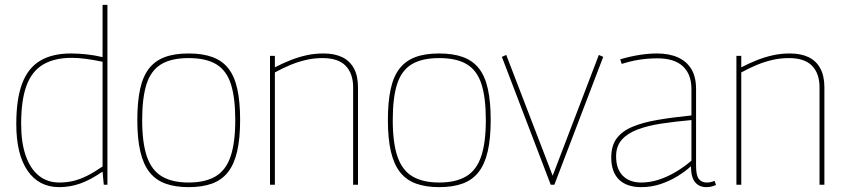

<svg xmlns="http://www.w3.org/2000/svg" viewBox="-20 -760 3488 790"><path d="M407 0 402 -54Q353 -20 310.5 -5Q268 10 224 10Q140 10 93.5 -57.5Q47 -125 47 -250Q47 -352 71 -416Q95 -480 145 -510Q195 -540 272 -540Q302 -540 335 -536.5Q368 -533 402 -525V-740H422V0ZM402 -75V-506Q363 -514 332 -518Q301 -522 275 -522Q204 -522 157.5 -494.5Q111 -467 89 -407.5Q67 -348 67 -250Q67 -173 86 -119Q105 -65 140 -37Q175 -9 224 -9Q254 -9 281.5 -15.5Q309 -22 338 -36.5Q367 -51 402 -75Z M545 -266Q545 -341 556.5 -393.5Q568 -446 593 -478Q618 -510 658 -525Q698 -540 756 -540Q814 -540 854.5 -525Q895 -510 920 -478Q945 -446 956.5 -393.5Q968 -341 968 -266Q968 -189 955.5 -136Q943 -83 917.5 -51Q892 -19 852 -4.5Q812 10 756 10Q701 10 661 -4.5Q621 -19 595.5 -51Q570 -83 557.5 -136Q545 -189 545 -266ZM565 -266Q565 -172 584.5 -115.5Q604 -59 646.5 -34Q689 -9 756 -9Q824 -9 866.5 -34Q909 -59 928.5 -115.5Q948 -172 948 -266Q948 -358 930 -414Q912 -470 870 -495.5Q828 -521 756 -521Q685 -521 643 -495.5Q601 -470 583 -414Q565 -358 565 -266Z M1091 0V-530H1111V-483Q1144 -500 1175.5 -512.5Q1207 -525 1240.5 -532.5Q1274 -540 1311 -540Q1356 -540 1387.5 -525Q1419 -510 1436 -479Q1453 -448 1453 -401V0H1433V-401Q1433 -457 1402.5 -489Q1372 -521 1307 -521Q1272 -521 1239.5 -513.5Q1207 -506 1175.5 -493Q1144 -480 1111 -462V0Z M1576 -266Q1576 -341 1587.5 -393.5Q1599 -446 1624 -478Q1649 -510 1689 -525Q1729 -540 1787 -540Q1845 -540 1885.5 -525Q1926 -510 1951 -478Q1976 -446 1987.5 -393.5Q1999 -341 1999 -266Q1999 -189 1986.5 -136Q1974 -83 1948.5 -51Q1923 -19 1883 -4.5Q1843 10 1787 10Q1732 10 1692 -4.5Q1652 -19 1626.5 -51Q1601 -83 1588.5 -136Q1576 -189 1576 -266ZM1596 -266Q1596 -172 1615.5 -115.5Q1635 -59 1677.5 -34Q1720 -9 1787 -9Q1855 -9 1897.5 -34Q1940 -59 1959.5 -115.5Q1979 -172 1979 -266Q1979 -358 1961 -414Q1943 -470 1901 -495.5Q1859 -521 1787 -521Q1716 -521 1674 -495.5Q1632 -470 1614 -414Q1596 -358 1596 -266Z M2246 0 2045 -526 2063 -534 2254 -37 2444 -534 2462 -526 2261 0Z M2495 -112Q2495 -160 2517 -190Q2539 -220 2581.5 -238Q2624 -256 2685 -266.5Q2746 -277 2825 -285V-394Q2825 -454 2790 -487Q2755 -520 2684 -520Q2664 -520 2640.5 -518Q2617 -516 2591.5 -511Q2566 -506 2538 -497L2532 -516Q2573 -528 2611 -534Q2649 -540 2683 -540Q2733 -540 2769 -524Q2805 -508 2824.5 -476Q2844 -444 2844 -394V-78Q2844 -38 2855.5 -23.5Q2867 -9 2888 -9Q2896 -9 2903.5 -10.5Q2911 -12 2920 -16L2926 1Q2915 6 2905.5 8Q2896 10 2887 10Q2856 10 2839.5 -11Q2823 -32 2823 -76Q2800 -55 2768.5 -35.5Q2737 -16 2699 -3Q2661 10 2617 10Q2589 10 2566.5 2.5Q2544 -5 2528 -20Q2512 -35 2503.5 -58Q2495 -81 2495 -112ZM2515 -117Q2515 -64 2543 -36.5Q2571 -9 2618 -9Q2655 -9 2691.5 -21Q2728 -33 2762 -53.5Q2796 -74 2825 -99V-266Q2758 -260 2701.5 -251.5Q2645 -243 2603 -227Q2561 -211 2538 -184.5Q2515 -158 2515 -117Z M3010 0V-530H3030V-483Q3063 -500 3094.5 -512.5Q3126 -525 3159.5 -532.5Q3193 -540 3230 -540Q3275 -540 3306.5 -525Q3338 -510 3355 -479Q3372 -448 3372 -401V0H3352V-401Q3352 -457 3321.5 -489Q3291 -521 3226 -521Q3191 -521 3158.5 -513.5Q3126 -506 3094.5 -493Q3063 -480 3030 -462V0Z"/></svg>

Font: Georama ExtraCondensed Thin Thin
Style: Regular
Weight: 250
Version: Version 1.001